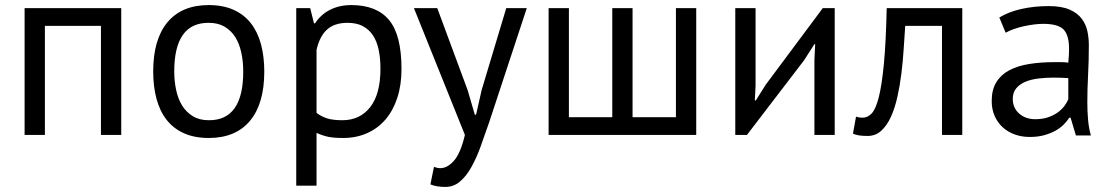

<svg xmlns="http://www.w3.org/2000/svg" viewBox="-20 -532 4387 757"><path d="M378 -430H157V0H77V-500H458V0H378Z M584 -250Q584 -377 640.5 -444.5Q697 -512 803 -512Q859 -512 900.5 -493.5Q942 -475 969 -440.5Q996 -406 1009 -357.5Q1022 -309 1022 -250Q1022 -123 965.5 -55.5Q909 12 803 12Q747 12 705.5 -6.5Q664 -25 637 -59.5Q610 -94 597 -142.5Q584 -191 584 -250ZM667 -250Q667 -212 674.5 -177Q682 -142 698 -116Q714 -90 740 -74Q766 -58 803 -58Q939 -57 939 -250Q939 -289 931.5 -324Q924 -359 908 -385Q892 -411 866 -426.5Q840 -442 803 -442Q667 -443 667 -250Z M1148 -500H1203L1218 -440H1222Q1245 -475 1281.5 -493.5Q1318 -512 1365 -512Q1465 -512 1514 -453Q1563 -394 1563 -260Q1563 -197 1546.5 -146.5Q1530 -96 1500 -61Q1470 -26 1427.5 -7Q1385 12 1333 12Q1296 12 1274.5 7.5Q1253 3 1228 -8V200H1148ZM1350 -442Q1299 -442 1269.5 -415.5Q1240 -389 1228 -335V-87Q1246 -73 1269 -65.5Q1292 -58 1330 -58Q1399 -58 1439.5 -109.5Q1480 -161 1480 -261Q1480 -302 1473 -335.5Q1466 -369 1450.5 -392.5Q1435 -416 1410.5 -429Q1386 -442 1350 -442Z M1824 -176 1852 -80H1857L1879 -177L1976 -500H2057L1909 -51Q1892 -2 1875.5 44Q1859 90 1839 126Q1819 162 1794 183.5Q1769 205 1736 205Q1700 205 1677 195L1691 126Q1704 131 1716 131Q1744 131 1770 101.5Q1796 72 1813 0L1612 -500H1704Z M2143 0V-500H2223V-70H2394V-500H2474V-70H2645V-500H2725V0Z M3191 -296 3194 -358H3191L3150 -294L2925 0H2879V-500H2959V-195L2956 -136H2960L2999 -198L3224 -500H3271V0H3191Z M3694 -430H3549Q3546 -388 3543 -339.5Q3540 -291 3534 -242.5Q3528 -194 3518 -149.5Q3508 -105 3492.5 -71Q3477 -37 3454.5 -16.5Q3432 4 3401 4Q3382 4 3368 2Q3354 0 3343 -5L3355 -72Q3367 -68 3381 -68Q3401 -68 3417 -85Q3433 -102 3445 -149.5Q3457 -197 3465 -281Q3473 -365 3476 -500H3774V0H3694Z M3920 -463Q3958 -486 4008.5 -497Q4059 -508 4114 -508Q4166 -508 4197.5 -494Q4229 -480 4245.5 -457.5Q4262 -435 4267.5 -408Q4273 -381 4273 -354Q4273 -294 4270 -237Q4267 -180 4267 -129Q4267 -92 4270 -59Q4273 -26 4281 2H4222L4201 -68H4196Q4187 -54 4173.5 -40.5Q4160 -27 4141 -16.5Q4122 -6 4097 1Q4072 8 4040 8Q4008 8 3980.5 -2Q3953 -12 3933 -30.5Q3913 -49 3901.5 -75Q3890 -101 3890 -134Q3890 -178 3908 -207.5Q3926 -237 3958.5 -254.5Q3991 -272 4036.5 -279.5Q4082 -287 4137 -287Q4151 -287 4164.5 -287Q4178 -287 4192 -285Q4195 -315 4195 -339Q4195 -394 4173 -416Q4151 -438 4093 -438Q4076 -438 4056.5 -435.5Q4037 -433 4016.5 -428.5Q3996 -424 3977.5 -417.5Q3959 -411 3945 -403ZM4062 -62Q4090 -62 4112 -69.5Q4134 -77 4150 -88.5Q4166 -100 4176.5 -114Q4187 -128 4192 -141V-224Q4178 -225 4163.5 -225.5Q4149 -226 4135 -226Q4104 -226 4074.5 -222.5Q4045 -219 4022.5 -209.5Q4000 -200 3986.5 -183.5Q3973 -167 3973 -142Q3973 -107 3998 -84.5Q4023 -62 4062 -62Z"/></svg>

Font: PTSans
Style: Regular
Weight: 400
Designer: A.Korolkova, O.Umpeleva, V.Yefimov
Foundry: ParaType Ltd
Version: Version 2.003W OFL